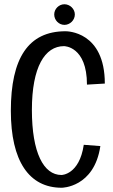

<svg xmlns="http://www.w3.org/2000/svg" viewBox="-20 -869 530 903"><path d="M473 -476C473 -722 295 -722 288 -722C113 -722 31 -595 31 -348C31 -111 117 14 270 14C270 14 423 14 452 -182L374 -188C353 -46 269 -46 269 -46C185 -46 130 -151 130 -352C130 -554 191 -652 281 -652C282 -652 389 -652 389 -471ZM332 -801C332 -827 309 -849 283 -849C257 -849 235 -827 235 -801C235 -774 257 -752 283 -752C309 -752 332 -774 332 -801Z"/></svg>

Font: Englebert
Style: Regular
Weight: 400
Designer: Astigmatic (AOETI)
Foundry: Astigmatic (AOETI)
Version: Version 1.000